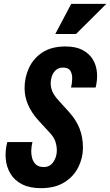

<svg xmlns="http://www.w3.org/2000/svg" viewBox="-20 -970 574 1000"><path d="M193 10Q135 10 95.5 -10Q56 -30 35 -64.5Q14 -99 10 -142Q6 -185 18 -230H149Q144 -212 143 -189.5Q142 -167 147.5 -146.5Q153 -126 167.5 -113Q182 -100 208 -100Q240 -100 258 -126.5Q276 -153 276 -187Q276 -209 268.5 -232.5Q261 -256 238 -280L180 -343Q146 -380 127 -422.5Q108 -465 108 -511Q108 -567 131 -616.5Q154 -666 201 -697Q248 -728 321 -728Q375 -728 410 -709.5Q445 -691 463.5 -660.5Q482 -630 485 -591.5Q488 -553 478 -514H350Q355 -534 356 -558.5Q357 -583 347 -600.5Q337 -618 308 -618Q285 -618 270.5 -604.5Q256 -591 250 -572.5Q244 -554 244 -538Q244 -513 253.5 -492Q263 -471 284 -448L341 -385Q377 -345 394.5 -300Q412 -255 412 -200Q412 -148 388 -99.5Q364 -51 315.5 -20.5Q267 10 193 10ZM376 -793H268L351 -950H534Z"/></svg>

Font: Instrument Sans Condensed
Style: Bold Italic
Weight: 700
Width: 3
Italic angle: -13°
Designer: Rodrigo Fuenzalida
Foundry: fragTYPE
Version: Version 1.000;gftools[0.9.28]